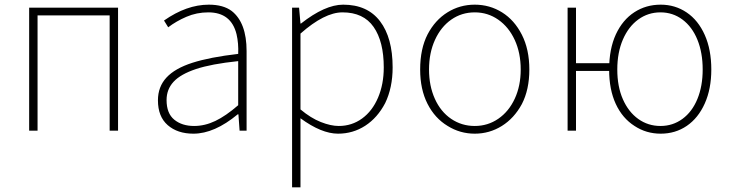

<svg xmlns="http://www.w3.org/2000/svg" viewBox="-20 -560 3129 823"><path d="M105 -527H486V0H450V-494H141V0H105Z M657 -130Q657 -188 693.5 -227.5Q730 -267 805 -291Q880 -315 1001 -329Q1003 -374 994 -413Q971 -507 873 -507Q823 -507 779 -488Q735 -469 701 -443L683 -472Q780 -540 875 -540Q937 -540 973 -513Q1037 -463 1037 -341V0H1007L1002 -70H999Q899 13 809 13Q741 13 699 -23.5Q657 -60 657 -130ZM1001 -109V-298Q886 -286 820 -264Q754 -242 724 -209.5Q694 -177 694 -131Q694 -74 727 -47Q760 -20 812 -20Q858 -20 903 -41.5Q948 -63 1001 -109Z M1232 -527H1262L1268 -459H1270Q1373 -540 1451 -540Q1555 -540 1609 -469Q1663 -398 1663 -271Q1663 -184 1631 -118Q1598 -55 1545.5 -21Q1493 13 1429 13Q1358 13 1268 -53V46V243H1232ZM1625 -271Q1625 -382 1581.5 -444.5Q1538 -507 1448 -507Q1371 -507 1268 -416V-91Q1312 -54 1355 -37Q1398 -20 1432 -20Q1488 -20 1532 -52Q1576 -84 1600.5 -141.5Q1625 -199 1625 -271Z M1899 -20Q1844 -53 1812.5 -115Q1781 -177 1781 -262Q1781 -351 1813 -413Q1845 -474 1898 -507Q1951 -540 2015 -540Q2079 -540 2132 -507Q2185 -474 2217 -411Q2249 -348 2249 -262Q2249 -176 2217 -114Q2184 -53 2131 -20Q2078 13 2015 13Q1952 13 1899 -20ZM2212 -262Q2212 -333 2186.5 -388.5Q2161 -444 2116 -475.5Q2071 -507 2015 -507Q1959 -507 1914.5 -476Q1870 -445 1844.5 -389Q1819 -333 1819 -262Q1819 -192 1844 -136.5Q1869 -81 1914 -50.5Q1959 -20 2015 -20Q2071 -20 2116 -51Q2161 -82 2186.5 -137Q2212 -192 2212 -262Z M2413 -527H2449V-289H2604V-256H2449V0H2413ZM2700 -20Q2648 -53 2619.5 -114.5Q2591 -176 2591 -262Q2591 -350 2620 -413Q2649 -475 2699 -507.5Q2749 -540 2812 -540Q2874 -540 2923.5 -506.5Q2973 -473 3001 -410Q3029 -347 3029 -262Q3029 -179 3001 -116.5Q2973 -54 2924 -20.5Q2875 13 2812 13Q2750 13 2700 -20ZM2992 -262Q2992 -334 2969.5 -389.5Q2947 -445 2905.5 -476Q2864 -507 2811 -507Q2758 -507 2716 -476.5Q2674 -446 2650 -390.5Q2626 -335 2626 -262Q2626 -189 2650 -134.5Q2674 -80 2716 -50Q2758 -20 2811 -20Q2864 -20 2905.5 -50.5Q2947 -81 2969.5 -136Q2992 -191 2992 -262Z"/></svg>

Font: Merged Yaku Han JP Thin
Style: Regular
Weight: 250
Designer: Ryoko NISHIZUKA 西塚涼子 (kana, bopomofo & ideographs); Paul D. Hunt (Latin, Greek & Cyrillic); Sandoll Communications 산돌커뮤니
Foundry: Adobe
Version: Version 2.004